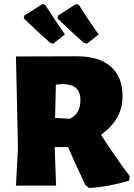

<svg xmlns="http://www.w3.org/2000/svg" viewBox="-20 -930 671 962"><path d="M305 -757 246 -711 231 -716Q168 -771 99 -838L102 -852L193 -910L206 -906Q224 -877 305 -757ZM474 -757 415 -711 399 -716Q332 -775 268 -838L271 -852L361 -910L375 -906Q406 -855 474 -757ZM367 -648Q476 -648 535 -596.5Q594 -545 594 -448Q594 -331 486 -255Q558 -143 630 -47L627 -25Q525 6 426 12L407 -4Q343 -141 321 -193H254L261 0H60L70 -190L60 -647ZM296 -509 260 -506 256 -339 329 -335Q383 -359 383 -428Q383 -468 362.5 -487.5Q342 -507 296 -509Z"/></svg>

Font: Alegreya Sans SC Black
Style: Regular
Weight: 900
Designer: Juan Pablo del Peral
Foundry: Huerta Tipografica
Version: Version 2.007